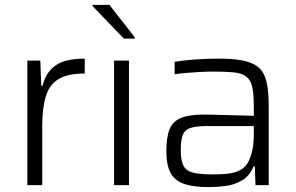

<svg xmlns="http://www.w3.org/2000/svg" viewBox="-20 -758 1212 786"><path d="M92 0V-510H145L149 -407H154Q166 -452 191 -476.5Q216 -501 250.5 -509.5Q285 -518 327 -518V-457Q256 -457 218.5 -433.5Q181 -410 167 -362Q153 -314 153 -244V0Z M447 0V-510H508V0ZM487 -600 359 -733V-738H428L532 -605V-600Z M835 8Q776 8 737 -4Q698 -16 679.5 -48Q661 -80 661 -139Q661 -196 674 -228.5Q687 -261 720.5 -275Q754 -289 814 -289Q825 -289 848 -288.5Q871 -288 901 -287Q931 -286 961.5 -285.5Q992 -285 1019 -284V-322Q1019 -372 1013 -400.5Q1007 -429 989.5 -443.5Q972 -458 939 -461.5Q906 -465 854 -465Q831 -465 801 -463.5Q771 -462 742.5 -459.5Q714 -457 695 -454V-505Q730 -511 777 -514.5Q824 -518 876 -518Q928 -518 964 -512Q1000 -506 1023 -493Q1046 -480 1058 -458Q1070 -436 1075 -403Q1080 -370 1080 -325V0H1026L1023 -77H1018Q1003 -39 972.5 -20.5Q942 -2 905.5 3Q869 8 835 8ZM852 -44Q883 -44 912 -47Q941 -50 963 -61.5Q985 -73 997 -96Q1009 -121 1014 -148Q1019 -175 1019 -209V-242H830Q786 -242 762 -235Q738 -228 729 -207Q720 -186 720 -143Q720 -102 730.5 -80.5Q741 -59 769.5 -51.5Q798 -44 852 -44Z"/></svg>

Font: Saira Thin Light
Style: Regular
Weight: 300
Version: Version 1.101